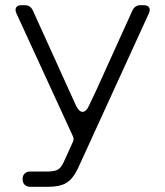

<svg xmlns="http://www.w3.org/2000/svg" viewBox="-20 -720 636 740"><path d="M67 -30Q67 -43 75 -51Q83 -59 97 -59H162Q187 -59 200.5 -65Q214 -71 225 -94L260 -171Q267 -184 260 -197L43 -669Q37 -683 42.5 -691.5Q48 -700 63 -700H76Q96 -700 106 -681L272 -315Q284 -289 298 -289Q313 -289 324 -315L351 -372L491 -681Q501 -700 521 -700H534Q549 -700 554.5 -691.5Q560 -683 554 -669L279 -68Q259 -28 234 -14Q209 0 165 0H97Q83 0 75 -8Q67 -16 67 -30Z"/></svg>

Font: Higure Gothic
Style: Regular
Weight: 400
Designer: Yoshimichi Ohira
Foundry: Positype
Version: Version 1.000